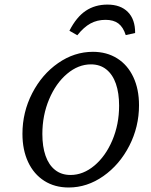

<svg xmlns="http://www.w3.org/2000/svg" viewBox="-20 -809 662 840"><path d="M78.2 -223.5Q78.2 -317.9 120.7 -400.7Q163.2 -483.5 234.2 -532.9Q305.1 -582.3 386.5 -582.3Q447 -582.3 492.7 -553.6Q538.4 -524.9 563.3 -471.9Q588.2 -418.9 588.2 -348.5Q588.2 -254.1 545.7 -171.2Q503.1 -88.3 432.2 -38.5Q361.2 11.3 280.6 11.3Q219.4 11.3 173.7 -17.8Q128 -46.9 103.1 -99.9Q78.2 -153 78.2 -223.5ZM501.1 -346.7Q501.1 -401.8 487.1 -442.4Q473 -483 445.3 -505.2Q417.6 -527.4 377.8 -527.4Q322.6 -527.4 273.6 -486.2Q224.6 -445 194.9 -374.7Q165.3 -304.4 165.3 -222.8Q165.3 -167.7 179.3 -127.5Q193.4 -87.2 221.1 -65.4Q248.8 -43.5 288.6 -43.5Q343.8 -43.5 392.8 -84.4Q441.8 -125.3 471.5 -195.2Q501.1 -265.1 501.1 -346.7ZM571.2 -664.6 530.1 -655.5Q519 -690.4 497.9 -706.3Q476.9 -722.2 441.7 -722.2Q405.1 -722.2 375.9 -706.3Q346.7 -690.4 318.2 -654.7L283.7 -674.5Q314.2 -734.2 354.9 -761.6Q395.6 -788.9 450 -788.9Q507.7 -788.9 539.6 -756.4Q571.6 -723.9 571.2 -664.6Z"/></svg>

Font: Playfair Micro SmCond SmLight
Style: Italic
Weight: 360
Width: 4
Italic angle: -15.6°
Designer: Claus Eggers Sørensen
Foundry: Claus Eggers Sørensen
Version: Version 2.203;Glyphs 3.3 (3326)